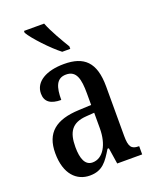

<svg xmlns="http://www.w3.org/2000/svg" viewBox="-144 -848 754 940"><g transform="rotate(-20 232.5 -378.0)"><path d="M239 -606H281V-619C258 -657 220 -721 203 -766H98V-756C118 -721 192 -642 239 -606ZM160 10C226 10 251 -28 285 -84H292L305 0H435V-43H432C395 -43 383 -59 383 -115V-373C383 -500 330 -547 226 -547C134 -547 71 -511 71 -449C71 -407 98 -386 154 -386C154 -452 167 -495 218 -495C272 -495 283 -448 283 -373V-313L218 -310C97 -305 37 -257 37 -151C37 -41 92 10 160 10ZM194 -46C156 -46 140 -84 140 -145C140 -223 165 -264 242 -269L284 -272V-191C284 -107 249 -46 194 -46Z"/></g></svg>

Font: Noto Serif Sinhala ExtraCondensed Medium
Style: Regular
Weight: 500
Width: 2
Designer: Jelle Bosma - Monotype Design Team
Foundry: Monotype Imaging Inc.
Version: Version 2.007